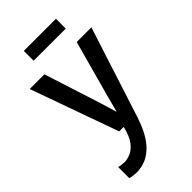

<svg xmlns="http://www.w3.org/2000/svg" viewBox="-298 -821 1147 1147"><g transform="rotate(-45 275.5 -247.5)"><path d="M69 240V146Q77.5 149 93.8 151Q110 153 118 153Q138.5 153 166.2 142.2Q194 131.5 220.2 98.8Q246.5 66 262 0H224L25 -557H149L265 -196L296 -93L323 -196L422 -557H546L361 17Q328 117.5 282.5 170.8Q237 224 183 239Q172.5 242.5 155.5 245.2Q138.5 248 127 248Q116 248 94.8 245.5Q73.5 243 69 240ZM161 -660V-743H432.5V-660Z"/></g></svg>

Font: Merriweather Sans
Style: Regular
Weight: 400
Designer: Eben Sorkin
Foundry: Eben Sorkin
Version: Version 1.008; ttfautohint (v1.7.19-72a1) -l 8 -r 50 -G 200 